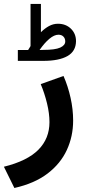

<svg xmlns="http://www.w3.org/2000/svg" viewBox="-53 -687 430 975"><path d="M89.8 -433.1Q93.3 -438.5 96.4 -443.6Q99.6 -448.7 102.1 -453.1V-667H154.8V-523.4Q174.3 -543 195.8 -554.7Q217.3 -566.4 241.2 -566.4Q281.2 -566.4 307.1 -541.3Q333 -516.1 333 -478Q332.5 -426.8 289.6 -402.3Q246.6 -377.9 167 -377.9H37.6V-433.1ZM166.5 -433.6Q227.1 -433.6 252.7 -445.3Q278.3 -457 278.3 -476.6Q278.3 -491.7 269 -501.2Q259.8 -510.7 243.7 -510.7Q222.7 -510.7 198 -490.2Q173.3 -469.7 147.9 -433.1ZM269.5 -301.3Q292.5 -248.5 305.4 -190.2Q318.4 -131.8 318.4 -74.7Q318.4 5.4 286.4 74.7Q254.4 144 188.5 194.3Q122.6 244.6 20 267.6L-33.2 159.7Q85.4 130.4 141.8 73.5Q198.2 16.6 198.2 -66.9Q198.2 -110.8 185.8 -162.1Q173.3 -213.4 153.8 -259.8Z"/></svg>

Font: Vazir WOL-UI
Style: Bold-WOL-UI
Weight: 700
Designer: Saber Rastikerdar
Foundry: Saber Rastikerdar
Version: Version 30.1.0